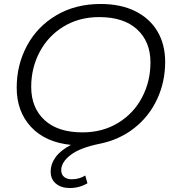

<svg xmlns="http://www.w3.org/2000/svg" viewBox="-20 -726 879 966"><path d="M811 -415Q811 -314 770.5 -227Q730 -140 655.5 -81.5Q581 -23 483 -3Q383 17 335.5 53.5Q288 90 288 130Q288 152 302.5 164Q317 176 341 176Q379 176 409 157L420 196Q380 220 331 220Q288 220 261.5 198Q235 176 235 138Q235 99 260 64.5Q285 30 337 3Q208 -10 136 -87.5Q64 -165 64 -285Q64 -400 116 -496.5Q168 -593 264 -649.5Q360 -706 486 -706Q588 -706 661 -669.5Q734 -633 772.5 -567.5Q811 -502 811 -415ZM737 -412Q737 -516 670 -578Q603 -640 479 -640Q378 -640 300 -592.5Q222 -545 179.5 -464.5Q137 -384 137 -289Q137 -184 204 -122Q271 -60 395 -60Q496 -60 574 -107.5Q652 -155 694.5 -235.5Q737 -316 737 -412Z"/></svg>

Font: Montserrat Alternates
Style: Italic
Weight: 400
Italic angle: -11.3°
Designer: Julieta Ulanovsky
Foundry: Julieta Ulanovsky
Version: Version 7.200